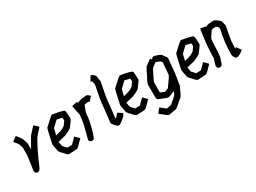

<svg xmlns="http://www.w3.org/2000/svg" viewBox="-52 -1721 3732 2795"><g transform="rotate(-30 1814.0 -323.0)"><path d="M403.3 -643.6H405.3L471.7 -583V-581.1Q356.9 -457 356.4 -442.4Q275.4 -304.7 182.6 -85Q155.8 -20.5 127.9 -20.5H118.2Q81.5 -20.5 75.2 -67.4Q110.4 -298.8 110.4 -315.4V-434.6Q96.7 -496.6 77.1 -524.4Q32.2 -577.6 32.2 -585L106.4 -637.7Q176.8 -550.3 176.8 -536.1Q202.1 -462.9 202.1 -454.1V-358.4L299.8 -530.3Z M726.6 -643.6Q908.2 -612.3 908.2 -594.7Q920.4 -594.7 923.8 -460Q923.8 -443.4 841.8 -338.9Q736.8 -276.4 699.2 -276.4L601.6 -251Q615.7 -168.9 621.1 -168.9L673.8 -114.3L752 -118.2L837.9 -204.1H839.8L904.3 -139.6Q799.8 -30.3 787.1 -30.3Q787.1 -26.4 648.4 -20.5Q624.5 -20.5 572.3 -86.9Q523.4 -127.4 523.4 -167Q505.9 -248.5 505.9 -264.6V-266.6Q552.7 -491.2 564.5 -512.7Q703.6 -643.6 714.8 -643.6ZM740.2 -547.9 644.5 -458 619.1 -350.6Q721.2 -376 740.2 -387.7Q793 -417 796.9 -434.6Q830.1 -477.5 830.1 -483.4L826.2 -528.3Z M1290 -635.7Q1309.6 -634.8 1344.7 -598.6V-596.7L1286.1 -528.3L1270.5 -542Q1198.2 -536.6 1198.2 -522.5Q1157.2 -426.8 1157.2 -395.5Q1157.2 -326.2 1112.3 -153.3Q1078.6 -42 1067.4 -32.2Q1051.8 -20.5 1038.1 -20.5H1032.2Q989.3 -28.3 989.3 -63.5V-65.4L1034.2 -235.4Q1058.1 -325.2 1067.4 -442.4L1034.2 -602.5Q1048.3 -608.4 1124 -622.1Q1129.9 -610.8 1129.9 -598.6Q1142.1 -614.3 1215.8 -629.9Z M1493.2 -858.4Q1561.5 -829.6 1561.5 -788.1L1573.2 -710Q1518.6 -434.6 1518.6 -395.5Q1518.6 -372.1 1489.3 -131.8L1491.2 -129.9H1493.2Q1527.3 -154.3 1542 -180.7Q1548.8 -194.3 1551.8 -194.3Q1627.4 -147 1627.9 -143.6Q1604 -93.8 1561.5 -65.4Q1507.3 -20.5 1489.3 -20.5H1481.4Q1455.6 -20.5 1409.2 -85Q1395.5 -97.7 1395.5 -116.2L1424.8 -383.8Q1424.8 -448.2 1479.5 -710L1469.7 -764.6Q1448.2 -775.9 1444.3 -782.2L1491.2 -858.4Z M1866.7 -643.6Q2048.3 -612.3 2048.3 -594.7Q2060.5 -594.7 2064 -460Q2064 -443.4 1981.9 -338.9Q1877 -276.4 1839.4 -276.4L1741.7 -251Q1755.9 -168.9 1761.2 -168.9L1814 -114.3L1892.1 -118.2L1978 -204.1H1980L2044.4 -139.6Q1939.9 -30.3 1927.2 -30.3Q1927.2 -26.4 1788.6 -20.5Q1764.6 -20.5 1712.4 -86.9Q1663.6 -127.4 1663.6 -167Q1646 -248.5 1646 -264.6V-266.6Q1692.9 -491.2 1704.6 -512.7Q1843.8 -643.6 1855 -643.6ZM1880.4 -547.9 1784.7 -458 1759.3 -350.6Q1861.3 -376 1880.4 -387.7Q1933.1 -417 1937 -434.6Q1970.2 -477.5 1970.2 -483.4L1966.3 -528.3Z M2427.2 -639.6Q2546.4 -609.4 2546.4 -583Q2593.3 -529.3 2593.3 -508.8Q2571.8 -243.2 2552.2 -155.3Q2541 -59.6 2530.8 -59.6Q2471.7 81.1 2454.6 81.1Q2332.5 190.4 2321.8 190.4L2198.7 211.9H2192.9Q2174.8 211.9 2095.2 143.6Q2065.9 121.1 2065.9 118.2Q2097.7 74.7 2122.6 47.9H2124.5L2210.4 116.2Q2302.2 103 2302.2 88.9Q2379.4 26.9 2403.8 -2.9L2425.3 -51.8H2423.3Q2331.5 -12.7 2314 -12.7Q2293.9 -12.7 2163.6 -67.4Q2146 -83 2146 -112.3V-317.4Q2146 -347.2 2196.8 -436.5Q2257.8 -571.8 2276.9 -573.2L2358.9 -633.8H2364.7Q2364.7 -628.4 2382.3 -610.4Q2396 -639.6 2427.2 -639.6ZM2239.7 -311.5V-135.7L2312 -108.4Q2380.4 -129.9 2380.4 -145.5Q2478 -281.7 2478 -290L2495.6 -491.2H2497.6Q2474.6 -532.2 2454.6 -532.2L2405.8 -551.8Q2327.6 -496.6 2327.6 -491.2Q2239.7 -317.4 2239.7 -311.5Z M2893.1 -643.6Q3074.7 -612.3 3074.7 -594.7Q3086.9 -594.7 3090.3 -460Q3090.3 -443.4 3008.3 -338.9Q2903.3 -276.4 2865.7 -276.4L2768.1 -251Q2782.2 -168.9 2787.6 -168.9L2840.3 -114.3L2918.5 -118.2L3004.4 -204.1H3006.3L3070.8 -139.6Q2966.3 -30.3 2953.6 -30.3Q2953.6 -26.4 2814.9 -20.5Q2791 -20.5 2738.8 -86.9Q2689.9 -127.4 2689.9 -167Q2672.4 -248.5 2672.4 -264.6V-266.6Q2719.2 -491.2 2731 -512.7Q2870.1 -643.6 2881.3 -643.6ZM2906.7 -547.9 2811 -458 2785.6 -350.6Q2887.7 -376 2906.7 -387.7Q2959.5 -417 2963.4 -434.6Q2996.6 -477.5 2996.6 -483.4L2992.7 -528.3Z M3445.8 -651.4Q3460 -651.4 3533.7 -592.8Q3557.1 -517.6 3557.1 -499Q3529.8 -371.1 3514.2 -256.8L3508.3 -139.6L3527.8 -153.3H3529.8L3582.5 -81.1V-79.1Q3509.3 -18.6 3473.1 -18.6Q3431.6 -18.6 3414.6 -90.8Q3414.6 -302.2 3463.4 -499Q3455.1 -545.9 3439.9 -545.9L3424.3 -557.6H3377.4Q3336.4 -545.4 3336.4 -530.3Q3275.9 -446.8 3275.9 -426.8Q3262.2 -154.8 3258.3 -145.5Q3224.6 -36.6 3211.4 -26.4Q3197.8 -16.6 3186 -16.6H3176.3Q3143.6 -16.6 3135.3 -59.6V-61.5Q3135.3 -71.8 3168.5 -178.7Q3168.5 -379.4 3211.4 -647.5L3213.4 -649.4Q3303.2 -637.7 3303.2 -633.8V-631.8L3301.3 -629.9V-627.9H3303.2Q3341.8 -651.4 3404.8 -651.4Z"/></g></svg>

Font: ww_drahtTSB
Style: Regular
Weight: 400
Designer: Dr. Wolfgang Wiebecke
Version: Version 1.06 May 21, 2010, initial release